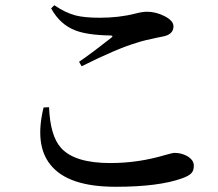

<svg xmlns="http://www.w3.org/2000/svg" viewBox="-20 -718 835 736"><path d="M424 -2C534 -2 618 -13 677 -34C713 -47 723 -58 723 -83C723 -98 714 -110 697 -120C682 -128 666 -132 649 -132C644 -132 632 -129 614 -124C544 -103 474 -93 403 -93C312 -93 249 -112 214 -151C186 -182 171 -234 168 -307L147 -306C124 -211 132 -138 173 -87C218 -30 301 -2 424 -2ZM293 -464C383 -509 453 -539 504 -554C524 -561 551 -567 584 -574C593 -576 600 -577 604 -578C631 -583 645 -596 645 -617C645 -632 633 -645 609 -657C587 -668 565 -673 543 -673C533 -673 518 -671 499 -666C456 -655 411 -650 362 -650C323 -650 292 -653 269 -659C243 -666 216 -679 188 -698L176 -686C199 -644 230 -616 270 -601C299 -590 343 -583 402 -582C413 -582 414 -579 405 -572C358 -535 318 -505 283 -481Z"/></svg>

Font: AllPunType SemiBold
Style: Regular
Weight: 600
Version: 1.0